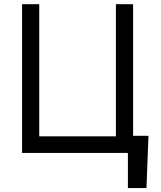

<svg xmlns="http://www.w3.org/2000/svg" viewBox="-20 -748 785 939"><path d="M706.1 -84 696.3 171.9H605.5V0H553.7V-84ZM87.9 0V-727.5H171.9V-81.1H546.9V-727.5H630.9V0Z"/></svg>

Font: Inter V
Style: 
Weight: 400
Designer: Rasmus Andersson
Foundry: rsms
Version: Version 4.000;git-a3f224843